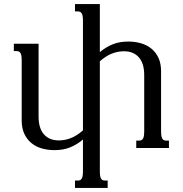

<svg xmlns="http://www.w3.org/2000/svg" viewBox="-20 -736 909 955"><path d="M392.6 -42Q363.3 -17.1 329.3 -3.2Q295.4 10.7 251 10.7Q216.8 10.7 187 2Q157.2 -6.8 135.3 -25.1Q113.3 -43.5 100.6 -71.3Q87.9 -99.1 87.9 -137.2V-433.6Q87.9 -448.7 86.4 -458Q85 -467.3 81.5 -472.7Q78.1 -478 73.2 -480Q68.4 -481.9 62 -481.9H48.8V-518.6H171.9V-155.8Q171.9 -98.1 198.5 -67.9Q225.1 -37.6 272.5 -37.6Q303.2 -37.6 332.5 -49.1Q361.8 -60.5 392.6 -87.4V-630.9Q392.6 -646 391.1 -655.3Q389.6 -664.6 386.2 -669.9Q382.8 -675.3 377.9 -677.2Q373 -679.2 366.7 -679.2H353V-715.8H476.6V-476.6Q505.9 -501.5 540 -515.4Q574.2 -529.3 618.2 -529.3Q652.3 -529.3 682.1 -520.5Q711.9 -511.7 733.9 -493.4Q755.9 -475.1 768.6 -447.3Q781.2 -419.4 781.2 -381.3V-85Q781.2 -69.8 782.7 -60.5Q784.2 -51.3 787.6 -45.9Q791 -40.5 795.7 -38.6Q800.3 -36.6 807.1 -36.6H820.3V0H657.7V-36.6H671.4Q677.7 -36.6 682.6 -38.6Q687.5 -40.5 690.9 -45.9Q694.3 -51.3 695.8 -60.5Q697.3 -69.8 697.3 -85V-362.8Q697.3 -420.4 670.7 -450.7Q644 -481 596.7 -481Q565.9 -481 536.6 -469.5Q507.3 -458 476.6 -431.2V113.8Q476.6 128.9 478 138.2Q479.5 147.5 482.9 152.8Q486.3 158.2 491 160.2Q495.6 162.1 502.4 162.1H515.6V198.7H353V162.1H366.7Q373 162.1 377.9 160.2Q382.8 158.2 386.2 152.8Q389.6 147.5 391.1 138.2Q392.6 128.9 392.6 113.8Z"/></svg>

Font: Arian AMU Serif
Style: Regular
Weight: 400
Designer: Ruben Hakobyan (Tarumian)
Foundry: Ruben Hakobyan (Tarumian)
Version: Version 1.002